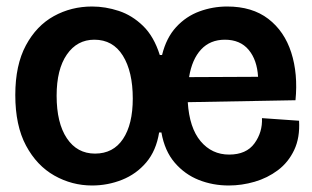

<svg xmlns="http://www.w3.org/2000/svg" viewBox="-20 -556 960 590"><path d="M263 14Q201 14 147 -16.5Q93 -47 60 -108.5Q27 -170 27 -264Q27 -356 59.5 -416.5Q92 -477 145.5 -506.5Q199 -536 263 -536Q304 -536 345 -522.5Q386 -509 419.5 -476.5Q453 -444 471 -387H478Q491 -440 521.5 -473Q552 -506 593 -521Q634 -536 678 -536Q755 -536 804.5 -498Q854 -460 875 -394.5Q896 -329 888 -248L557 -242Q562 -163 596.5 -122Q631 -81 684 -81Q737 -81 762 -115.5Q787 -150 785 -193L899 -185Q902 -133 884 -95Q866 -57 834 -33Q802 -9 762.5 2.5Q723 14 683 14Q634 14 591 -3Q548 -20 517 -56Q486 -92 476 -149H469Q460 -93 429.5 -57Q399 -21 355 -3.5Q311 14 263 14ZM671 -434Q626 -434 598 -404Q570 -374 561 -319L773 -320Q770 -372 744 -403Q718 -434 671 -434ZM272 -84Q328 -84 358 -129Q388 -174 388 -253Q388 -336 357.5 -385Q327 -434 270 -434Q217 -434 185.5 -388.5Q154 -343 154 -262Q154 -178 185.5 -131Q217 -84 272 -84Z"/></svg>

Font: Bricolage Grotesque 48pt SemiBold
Style: Regular
Weight: 600
Designer: Mathieu Triay
Foundry: Atelier Triay
Version: Version 1.000; ttfautohint (v1.8.4.7-5d5b);gftools[0.9.32]